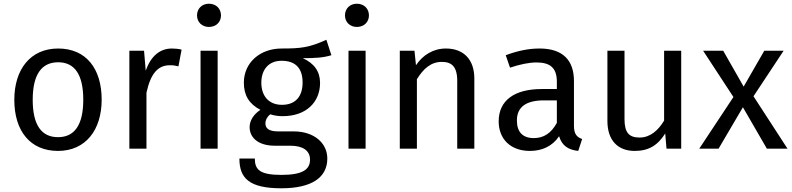

<svg xmlns="http://www.w3.org/2000/svg" viewBox="-20 -800 4262 1033"><path d="M57 -263C57 -96 142 12 292 12C441 12 527 -101 527 -264C527 -431 443 -539 293 -539C143 -539 57 -426 57 -263ZM156 -263C156 -401 205 -465 293 -465C380 -465 428 -401 428 -264C428 -126 380 -62 292 -62C204 -62 156 -126 156 -263Z M768 0V-301C790 -402 828 -449 894 -449C913 -449 924 -447 940 -443L957 -533C941 -537 922 -539 905 -539C841 -539 792 -499 764 -420L755 -527H676V0Z M1151 0V-527H1059V0ZM1040 -717C1040 -682 1066 -655 1104 -655C1143 -655 1169 -682 1169 -717C1169 -753 1143 -780 1104 -780C1066 -780 1040 -753 1040 -717Z M1268 53C1268 160 1322 213 1494 213C1657 213 1741 155 1741 53C1741 -31 1669 -93 1561 -93H1477C1423 -93 1408 -112 1408 -136C1408 -155 1419 -174 1434 -185C1456 -178 1477 -175 1501 -175C1627 -175 1702 -250 1702 -354C1702 -415 1671 -459 1609 -487C1669 -487 1719 -489 1763 -503L1736 -586C1643 -544 1599 -539 1495 -539C1379 -539 1292 -463 1292 -355C1292 -287 1320 -241 1381 -209C1343 -184 1323 -150 1323 -116C1323 -63 1365 -16 1459 -16H1542C1608 -16 1648 9 1648 59C1648 112 1608 141 1494 141C1378 141 1351 113 1351 53ZM1386 -355C1386 -424 1424 -473 1495 -473C1570 -473 1608 -433 1608 -356C1608 -280 1569 -236 1497 -236C1425 -236 1386 -285 1386 -355Z M1947 0V-527H1855V0ZM1836 -717C1836 -682 1862 -655 1900 -655C1939 -655 1965 -682 1965 -717C1965 -753 1939 -780 1900 -780C1862 -780 1836 -753 1836 -717Z M2223 0V-374C2258 -430 2298 -467 2357 -467C2408 -467 2440 -444 2440 -365V0H2532V-378C2532 -478 2476 -539 2379 -539C2310 -539 2254 -503 2218 -449L2210 -527H2131V0Z M2663 -147C2663 -53 2726 12 2831 12C2895 12 2951 -12 2988 -67C3004 -15 3038 6 3091 12L3112 -52C3085 -62 3068 -77 3068 -123V-364C3068 -474 3010 -539 2883 -539C2824 -539 2766 -527 2701 -503L2724 -436C2778 -454 2827 -464 2866 -464C2939 -464 2976 -436 2976 -360V-321H2895C2748 -321 2663 -260 2663 -147ZM2761 -152C2761 -224 2810 -260 2907 -260H2976V-139C2946 -84 2906 -57 2852 -57C2792 -57 2761 -90 2761 -152Z M3248 -527V-149C3248 -46 3303 12 3395 12C3470 12 3519 -18 3559 -82L3566 0H3645V-527H3553V-151C3521 -98 3478 -60 3421 -60C3364 -60 3340 -87 3340 -159V-527Z M3846 0 3977 -223 4106 0H4217L4034 -282L4196 -527H4092L3981 -334L3871 -527H3763L3926 -278L3742 0Z"/></svg>

Font: FiraGO Unicode
Style: Regular
Weight: 400
Designer: bBox Type
Foundry: bBox Type GmbH
Version: Version 1.001;PS 001.001;hotconv 1.0.88;makeotf.lib2.5.64775